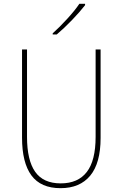

<svg xmlns="http://www.w3.org/2000/svg" viewBox="-20 -972 640 1002"><path d="M95 -254V-714H121V-258Q121 -136 163.5 -75.5Q206 -15 297 -15Q387 -15 433 -74.5Q479 -134 479 -258V-714H505V-252Q505 -121 451 -55.5Q397 10 296 10Q193 10 144 -56.5Q95 -123 95 -254ZM255 -798Q290 -829 331.5 -874.5Q373 -920 394 -952H424V-945Q396 -909 355 -866.5Q314 -824 276 -792H255Z"/></svg>

Font: Noto Sans Mono UI Thin
Style: Regular
Weight: 250
Monospace: yes
Designer: Monotype Design team
Foundry: Monotype Imaging Inc.
Version: Version 1.000